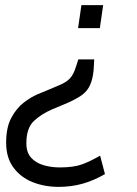

<svg xmlns="http://www.w3.org/2000/svg" viewBox="-20 -520 534 750"><path d="M348 -288Q347 -274 346.5 -258.5Q346 -243 343 -226Q338 -197 326.5 -177.5Q315 -158 292.5 -143.5Q270 -129 232 -113L184 -93Q140 -74 111.5 -46.5Q83 -19 83 40Q83 76 102 96.5Q121 117 151 125.5Q181 134 213 134Q269 134 302 121.5Q335 109 371 88L390 160Q347 185 303 197.5Q259 210 209 210Q154 210 107.5 191.5Q61 173 32.5 134.5Q4 96 4 37Q4 -22 24 -59.5Q44 -97 72.5 -119Q101 -141 128.5 -152.5Q156 -164 171 -170L211 -187Q238 -198 252.5 -213Q267 -228 277 -260L286 -288ZM383 -500 370 -410H285L298 -500Z"/></svg>

Font: Finlandica
Style: Italic
Weight: 400
Italic angle: -8°
Designer: Niklas Ekholm, Juho Hiilivirta, Jaakko Suomalainen
Foundry: Helsinki Type Studio
Version: Version 1.064